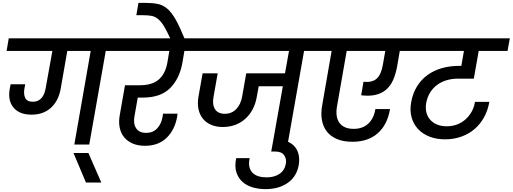

<svg xmlns="http://www.w3.org/2000/svg" viewBox="-20 -1007 3573 1338"><path d="M612 -652H449L404 -395Q398 -356 382.5 -322Q367 -288 342 -262.5Q317 -237 281.5 -222.5Q246 -208 200 -208Q115 -208 74 -257.5Q33 -307 48 -389Q50 -397 51 -404.5Q52 -412 54 -420H156L150 -389Q147 -372 148 -355.5Q149 -339 155 -326Q161 -313 174 -305.5Q187 -298 208 -298Q230 -298 246 -306Q262 -314 272.5 -327.5Q283 -341 289 -357.5Q295 -374 298 -391L345 -652H26L41 -740H854L839 -652H717L602 0H498Z M492 59H596L686 265H579Z M808 -740H1390L1374 -652H1265L1251 -569Q1231 -458 1165 -392.5Q1099 -327 977 -327H940L918 -202Q907 -149 927.5 -115Q948 -81 999 -81Q1045 -81 1074.5 -111.5Q1104 -142 1113 -193L1116 -215H1217Q1216 -209 1215.5 -204Q1215 -199 1215 -196Q1199 -103 1141.5 -47Q1084 9 991 9Q940 9 903 -7.5Q866 -24 843.5 -52.5Q821 -81 813.5 -120.5Q806 -160 815 -207L851 -413H955Q1040 -413 1086 -452.5Q1132 -492 1146 -569L1160 -652H793Z M1168 -736Q1142 -793 1122 -825.5Q1102 -858 1081 -875Q1060 -892 1035.5 -896.5Q1011 -901 975 -901H930L945 -987H988Q1040 -987 1077 -980Q1114 -973 1144.5 -947.5Q1175 -922 1203.5 -872Q1232 -822 1267 -736H1168Z M1342 -740H2236L2220 -652H2099L1984 0H1879L1951 -406H1783L1769 -330Q1761 -284 1741 -246Q1721 -208 1690.5 -180Q1660 -152 1620 -137Q1580 -122 1532 -122Q1486 -122 1450.5 -137.5Q1415 -153 1393 -181Q1371 -209 1363 -247.5Q1355 -286 1363 -333L1392 -496H1497L1468 -332Q1458 -278 1478.5 -246Q1499 -214 1546 -214Q1594 -214 1625.5 -246Q1657 -278 1667 -332L1696 -496H1966L1994 -652H1327Z M1830 311Q1784 311 1742 299Q1700 287 1670.5 261Q1641 235 1627.5 194Q1614 153 1626 95H1720Q1712 130 1718 155.5Q1724 181 1740.5 197.5Q1757 214 1782 221.5Q1807 229 1838 229Q1892 229 1928 204.5Q1964 180 1972 134Q1978 100 1960 74.5Q1942 49 1898 49H1870L1885 -33H1913Q1953 -33 1983.5 -20.5Q2014 -8 2033.5 14.5Q2053 37 2060.5 68Q2068 99 2063 136Q2051 219 1988.5 265Q1926 311 1830 311Z M2187 -740H2887L2871 -652H2766L2748 -547Q2738 -491 2719.5 -449.5Q2701 -408 2670.5 -382Q2640 -356 2597.5 -346Q2555 -336 2497 -343L2513 -437Q2573 -431 2604 -458Q2635 -485 2647 -550L2665 -652H2396L2329 -269Q2315 -193 2345.5 -151Q2376 -109 2445 -109Q2507 -109 2546 -145Q2585 -181 2596 -247H2698Q2680 -138 2612.5 -78.5Q2545 -19 2436 -19Q2374 -19 2329.5 -37.5Q2285 -56 2258.5 -89.5Q2232 -123 2223.5 -169.5Q2215 -216 2225 -272L2291 -652H2172Z M2837 -740H3533L3517 -652H3316L3282 -459H3171Q3131 -459 3094.5 -448.5Q3058 -438 3028.5 -417Q2999 -396 2978.5 -364Q2958 -332 2950 -289Q2944 -253 2951.5 -223.5Q2959 -194 2978 -172.5Q2997 -151 3026 -139Q3055 -127 3093 -127Q3132 -127 3165 -139.5Q3198 -152 3223.5 -174.5Q3249 -197 3266.5 -228Q3284 -259 3290 -297H3390Q3380 -238 3353.5 -190Q3327 -142 3287.5 -108Q3248 -74 3195.5 -55Q3143 -36 3082 -36Q3022 -36 2974 -54.5Q2926 -73 2894 -107Q2862 -141 2848.5 -188.5Q2835 -236 2845 -293Q2856 -356 2885.5 -404Q2915 -452 2959 -484Q3003 -516 3059 -532Q3115 -548 3180 -548H3195L3213 -652H2821Z"/></svg>

Font: SVN-Poppins Medium
Style: Italic
Weight: 500
Italic angle: -10°
Designer: Ninad Kale (Devanagari), Jonny Pinhorn (Latin)
Foundry: Indian Type Foundry
Version: Version 3.002 2017; ttfautohint (v1.8.3)